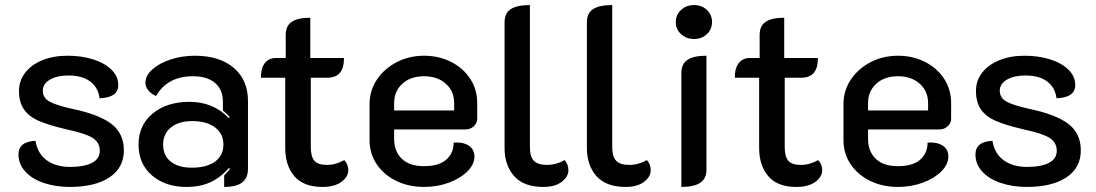

<svg xmlns="http://www.w3.org/2000/svg" viewBox="-20 -729 4327 758"><path d="M53 -119Q53 -170 120 -173Q129 -121 165.5 -95.5Q202 -70 256 -70Q312 -70 343 -86Q374 -102 374 -134Q374 -166 346.5 -184Q319 -202 244 -218Q175 -234 135 -251Q95 -268 75 -296.5Q55 -325 55 -370Q55 -410 79 -441.5Q103 -473 146.5 -491Q190 -509 247 -509Q301 -509 346.5 -495Q392 -481 419.5 -454.5Q447 -428 447 -393Q447 -344 373 -341Q368 -383 336.5 -407Q305 -431 250 -431Q205 -431 177 -414.5Q149 -398 149 -371Q149 -343 174.5 -328.5Q200 -314 262 -300Q369 -278 419 -240.5Q469 -203 469 -135Q469 -67 412.5 -29Q356 9 255 9Q200 9 153.5 -6.5Q107 -22 80 -51.5Q53 -81 53 -119Z M527 -158Q527 -235 583 -281Q639 -327 728 -327Q822 -327 883 -263L887 -267Q874 -281 860 -293V-327Q860 -375 829 -401.5Q798 -428 742 -428Q641 -428 596 -350Q577 -358 565.5 -372.5Q554 -387 554 -402Q554 -430 581 -454.5Q608 -479 653 -494Q698 -509 749 -509Q847 -509 903 -461Q959 -413 959 -330V-64Q959 -26 936 -8.5Q913 9 865 9V-36Q886 -59 888 -62L884 -66Q851 -28 810.5 -9.5Q770 9 716 9Q633 9 580 -36.5Q527 -82 527 -158ZM862 -158Q862 -201 829 -226Q796 -251 739 -251Q686 -251 655 -226Q624 -201 624 -158Q624 -115 654 -91Q684 -67 737 -67Q796 -67 829 -91Q862 -115 862 -158Z M1106 -145V-422H1010Q1010 -461 1026 -480.5Q1042 -500 1069 -500H1108V-591Q1108 -627 1132 -643Q1156 -659 1205 -659V-500H1338Q1338 -460 1321.5 -441Q1305 -422 1270 -422H1207V-149Q1207 -111 1221 -94.5Q1235 -78 1271 -78Q1306 -78 1339 -97Q1355 -81 1355 -57Q1355 -31 1328 -11Q1301 9 1253 9Q1178 9 1142 -33.5Q1106 -76 1106 -145Z M1439 -175V-318Q1439 -372 1468.5 -415.5Q1498 -459 1547 -484Q1596 -509 1654 -509Q1712 -509 1760 -485Q1808 -461 1836 -418.5Q1864 -376 1864 -322V-260Q1864 -243 1850.5 -230.5Q1837 -218 1818 -218H1536V-180Q1536 -132 1566 -102.5Q1596 -73 1654 -73Q1712 -73 1741.5 -98.5Q1771 -124 1771 -166Q1807 -169 1830 -154.5Q1853 -140 1853 -111Q1853 -80 1825.5 -52.5Q1798 -25 1752.5 -8Q1707 9 1654 9Q1593 9 1544 -15Q1495 -39 1467 -81Q1439 -123 1439 -175ZM1773 -293V-322Q1773 -369 1740 -398.5Q1707 -428 1654 -428Q1601 -428 1568.5 -398.5Q1536 -369 1536 -322V-293Z M1972 -145V-641Q1972 -677 1996.5 -693Q2021 -709 2072 -709V-149Q2072 -111 2087.5 -94.5Q2103 -78 2139 -78Q2176 -78 2209 -97Q2224 -80 2224 -57Q2224 -31 2197.5 -11Q2171 9 2125 9Q2048 9 2010 -33.5Q1972 -76 1972 -145Z M2297 -145V-641Q2297 -677 2321.5 -693Q2346 -709 2397 -709V-149Q2397 -111 2412.5 -94.5Q2428 -78 2464 -78Q2501 -78 2534 -97Q2549 -80 2549 -57Q2549 -31 2522.5 -11Q2496 9 2450 9Q2373 9 2335 -33.5Q2297 -76 2297 -145Z M2648 -642Q2648 -671 2669 -690Q2690 -709 2720 -709Q2750 -709 2770.5 -690Q2791 -671 2791 -642Q2791 -613 2770.5 -594Q2750 -575 2720 -575Q2690 -575 2669 -594Q2648 -613 2648 -642ZM2670 -441Q2670 -477 2694.5 -493Q2719 -509 2769 -509V-59Q2769 -24 2744.5 -7.5Q2720 9 2670 9Z M2977 -145V-422H2881Q2881 -461 2897 -480.5Q2913 -500 2940 -500H2979V-591Q2979 -627 3003 -643Q3027 -659 3076 -659V-500H3209Q3209 -460 3192.5 -441Q3176 -422 3141 -422H3078V-149Q3078 -111 3092 -94.5Q3106 -78 3142 -78Q3177 -78 3210 -97Q3226 -81 3226 -57Q3226 -31 3199 -11Q3172 9 3124 9Q3049 9 3013 -33.5Q2977 -76 2977 -145Z M3310 -175V-318Q3310 -372 3339.5 -415.5Q3369 -459 3418 -484Q3467 -509 3525 -509Q3583 -509 3631 -485Q3679 -461 3707 -418.5Q3735 -376 3735 -322V-260Q3735 -243 3721.5 -230.5Q3708 -218 3689 -218H3407V-180Q3407 -132 3437 -102.5Q3467 -73 3525 -73Q3583 -73 3612.5 -98.5Q3642 -124 3642 -166Q3678 -169 3701 -154.5Q3724 -140 3724 -111Q3724 -80 3696.5 -52.5Q3669 -25 3623.5 -8Q3578 9 3525 9Q3464 9 3415 -15Q3366 -39 3338 -81Q3310 -123 3310 -175ZM3644 -293V-322Q3644 -369 3611 -398.5Q3578 -428 3525 -428Q3472 -428 3439.5 -398.5Q3407 -369 3407 -322V-293Z M3831 -119Q3831 -170 3898 -173Q3907 -121 3943.5 -95.5Q3980 -70 4034 -70Q4090 -70 4121 -86Q4152 -102 4152 -134Q4152 -166 4124.5 -184Q4097 -202 4022 -218Q3953 -234 3913 -251Q3873 -268 3853 -296.5Q3833 -325 3833 -370Q3833 -410 3857 -441.5Q3881 -473 3924.5 -491Q3968 -509 4025 -509Q4079 -509 4124.5 -495Q4170 -481 4197.5 -454.5Q4225 -428 4225 -393Q4225 -344 4151 -341Q4146 -383 4114.5 -407Q4083 -431 4028 -431Q3983 -431 3955 -414.5Q3927 -398 3927 -371Q3927 -343 3952.5 -328.5Q3978 -314 4040 -300Q4147 -278 4197 -240.5Q4247 -203 4247 -135Q4247 -67 4190.5 -29Q4134 9 4033 9Q3978 9 3931.5 -6.5Q3885 -22 3858 -51.5Q3831 -81 3831 -119Z"/></svg>

Font: K2D Medium
Style: Regular
Weight: 500
Designer: Katatrad Aksorn Co.,Ltd.
Foundry: Cadson Demak Co.,Ltd.
Version: Version 1.000; ttfautohint (v1.6)